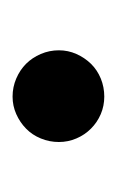

<svg xmlns="http://www.w3.org/2000/svg" viewBox="41 -454 190 313"><g transform="rotate(-90 136.5 -297.0)"><path d="M136 -372Q151.5 -372 165.5 -366Q179.5 -360 189.5 -350Q199.5 -340 205.5 -326Q211.5 -312 211.5 -296.5Q211.5 -281.5 205.5 -268Q199.5 -254.5 189.5 -244.2Q179.5 -234 165.5 -228.2Q151.5 -222.5 136 -222.5Q121 -222.5 107.5 -228.2Q94 -234 83.8 -244.2Q73.5 -254.5 67.8 -268Q62 -281.5 62 -296.5Q62 -312 67.8 -326Q73.5 -340 83.8 -350Q94 -360 107.5 -366Q121 -372 136 -372Z"/></g></svg>

Font: LatoCHI
Style: Regular
Weight: 400
Designer: Lukasz Dziedzic
Foundry: tyPoland Lukasz Dziedzic
Version: Version 1.104